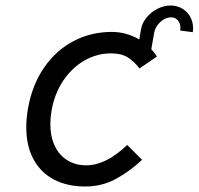

<svg xmlns="http://www.w3.org/2000/svg" viewBox="-20 -673 722 698"><path d="M75.5 -210.5Q75.5 -244.5 82 -280Q97 -364.5 140.2 -427.2Q183.5 -490 247.2 -523.5Q311 -557 386.5 -557Q439 -557 486.5 -529.5L492.5 -566Q496.5 -589.5 513 -609.5Q529.5 -629.5 552.8 -641.2Q576 -653 600 -653Q623.5 -653 642.2 -642Q661 -631 671.5 -612Q682 -593 682 -570Q682 -566 681 -556L635 -562Q636 -568 636 -571.5Q636 -588 626.5 -599Q617 -610 602.5 -610Q581 -610 562.8 -593Q544.5 -576 540.5 -554L530 -494Q543 -480 550.5 -467.5L487 -424Q468.5 -449 445 -464Q421.5 -479 384 -479Q332 -479 286.2 -452.5Q240.5 -426 209.2 -378.8Q178 -331.5 167.5 -271Q163 -245.5 163 -222Q163 -177.5 178.5 -143.8Q194 -110 223.8 -91Q253.5 -72 294 -72Q365 -72 442.5 -146L496.5 -92Q453.5 -51.5 402.5 -23.2Q351.5 5 289.5 5Q224.5 5 176.2 -20.2Q128 -45.5 101.8 -94Q75.5 -142.5 75.5 -210.5Z"/></svg>

Font: JuliaMono
Style: Italic
Weight: 400
Italic angle: -9°
Monospace: yes
Designer: cormullion
Foundry: corm
Version: Version 0.057; ttfautohint (v1.8.4)